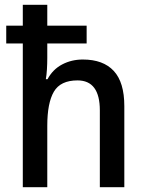

<svg xmlns="http://www.w3.org/2000/svg" viewBox="-20 -780 611 800"><path d="M177 -760V-673H341V-599H177V-539Q177 -514 175.5 -490.5Q174 -467 171 -450H178Q200 -491 239 -511.5Q278 -532 325 -532Q410 -532 454 -484.5Q498 -437 498 -338V0H396V-320Q396 -445 303 -445Q232 -445 204.5 -398Q177 -351 177 -256V0H75V-599H6V-673H75V-760Z"/></svg>

Font: Noto Sans Telugu SemiCondensed Medium
Style: Regular
Weight: 500
Width: 4
Designer: Jelle Bosma - Monotype Design Team
Foundry: Monotype Imaging Inc.
Version: Version 2.005; ttfautohint (v1.8.4.7-5d5b)